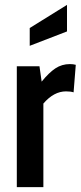

<svg xmlns="http://www.w3.org/2000/svg" viewBox="-20 -768 331 788"><path d="M49 -496H142L151 -433Q181 -470 207.5 -487.5Q234 -505 267 -505Q280 -505 291 -502L282 -389Q270 -393 251 -393Q201 -393 158 -343V0H49ZM102 -653 255 -748V-639L102 -580Z"/></svg>

Font: Cabin Condensed SemiBold
Style: Regular
Weight: 600
Width: 3
Designer: Pablo Impallari
Foundry: Pablo Impallari. http://www.impallari.com Igino Marini. http://www.ikern.com
Version: Version 2.200